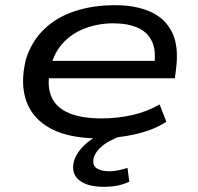

<svg xmlns="http://www.w3.org/2000/svg" viewBox="-20 -525 766 741"><path d="M361 9Q248 9 177.5 -28Q107 -65 82 -133.5Q57 -202 80 -296Q102 -366 150.5 -412.5Q199 -459 269 -482Q339 -505 424 -505Q505 -505 562 -479Q619 -453 645 -398.5Q671 -344 659 -255L655 -223H143L154 -290H603L574 -267Q584 -327 567 -364Q550 -401 511.5 -418Q473 -435 417 -435Q359 -435 306.5 -415Q254 -395 219 -354.5Q184 -314 172 -251V-249Q161 -188 180 -148Q199 -108 247.5 -88Q296 -68 373 -68Q431 -68 488.5 -80.5Q546 -93 596 -122L622 -55Q573 -23 502.5 -7Q432 9 361 9ZM380 196Q316 196 284.5 169.5Q253 143 266 95Q278 58 316 26Q354 -6 423 -32L447 0Q426 7 403.5 19Q381 31 364.5 47.5Q348 64 342 83Q335 112 352.5 124Q370 136 402 136Q419 136 436 132.5Q453 129 472 123L479 176Q459 186 434.5 191Q410 196 380 196Z"/></svg>

Font: Nunito Sans 7pt Expanded
Style: Italic
Weight: 400
Width: 7
Italic angle: -9°
Designer: Vernon Adams
Foundry: Vernon Adams
Version: Version 3.101;gftools[0.9.27]